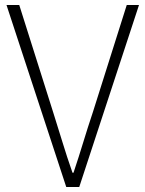

<svg xmlns="http://www.w3.org/2000/svg" viewBox="-20 -748 581 768"><path d="M245 0 6 -728H57L192 -301Q213 -235 230 -179Q247 -123 270 -57H274Q296 -123 313 -179Q330 -235 352 -301L487 -728H536L297 0Z"/></svg>

Font: Noto Sans KR Thin ExtraLight
Style: Regular
Weight: 250
Version: Version 2.004-H2;hotconv 1.0.118;makeotfexe 2.5.65603